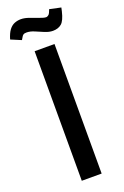

<svg xmlns="http://www.w3.org/2000/svg" viewBox="-204 -969 660 1020"><g transform="rotate(-20 126.0 -458.5)"><path d="M70.3 0V-732.4H182.6V0ZM199.7 -800.8Q178.2 -800.8 154.3 -810.8Q130.4 -820.8 107.2 -830.8Q84 -840.8 63.5 -840.8Q55.7 -840.8 52.2 -839.8Q44.4 -837.9 39.3 -830.8Q34.2 -823.7 27.3 -811L-30.8 -835.4Q-21 -868.7 -7.6 -886.2Q5.9 -903.8 22.9 -910.6Q40 -917.5 59.6 -917.5Q79.6 -917.5 105.5 -908.4Q131.3 -899.4 154.5 -890.4Q177.7 -881.3 189.9 -881.3H191.9Q198.7 -882.3 205.1 -888.2Q211.4 -894 219.2 -916L283.2 -902.3L278.8 -882.3Q267.1 -832.5 248.3 -816.7Q229.5 -800.8 199.7 -800.8Z"/></g></svg>

Font: Antonio SemiBold
Style: Regular
Weight: 600
Designer: Vernon Adams
Foundry: Vernon Adams
Version: Version 1.002